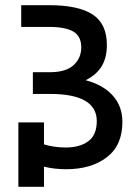

<svg xmlns="http://www.w3.org/2000/svg" viewBox="-20 -674 524 742"><path d="M453 -203Q453 -112 392.5 -66Q332 -20 235 -20Q190 -20 150 -30V48H51V-201H150V-116Q189 -104 235 -104Q288 -104 321 -128Q354 -152 354 -206Q354 -311 173 -311H107V-395H174Q234 -395 264 -422Q294 -449 294 -491Q294 -534 263.5 -552Q233 -570 169 -570H62V-654H169Q283 -654 338 -618Q393 -582 393 -500Q393 -451 373 -418Q353 -385 311 -364Q379 -346 416 -304.5Q453 -263 453 -203Z"/></svg>

Font: Biryani SemiBold
Style: Regular
Weight: 600
Designer: Dan Reynolds and Mathieu Réguer
Foundry: Dan Reynolds and Mathieu Réguer
Version: Version 1.004; ttfautohint (v1.1) -l 5 -r 5 -G 72 -x 0 -D la